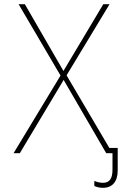

<svg xmlns="http://www.w3.org/2000/svg" viewBox="-20 -734 603 920"><path d="M45 0H75L285 -351L489 0H519V79C519 123 504 142 473 142C459 142 444 138 432 133V157C442 162 457 166 473 166C519 166 544 136 544 82V-25H504L299 -373L505 -714H475L284 -394L99 -714H69L270 -372Z"/></svg>

Font: Noto Sans Mono SemiCondensed Thin
Style: Regular
Weight: 100
Width: 4
Designer: Monotype Design Team
Foundry: Monotype Imaging Inc.
Version: Version 2.014